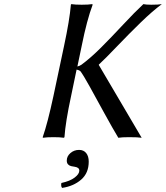

<svg xmlns="http://www.w3.org/2000/svg" viewBox="-20 -668 808 935"><path d="M365.2 62Q387.2 62 399.7 77.4Q412.1 92.8 412.1 119.1Q412.1 174.8 375.2 206.8Q338.4 238.8 282.2 247.1Q277.8 241.2 277.8 232.9Q277.8 227.1 278.8 223.1Q321.3 213.9 343.8 196.5Q366.2 179.2 366.2 163.1Q366.2 154.3 359.9 149.9Q353.5 145.5 344.7 144.3Q335.9 143.1 326.9 141.1Q317.9 139.2 311.5 132.6Q305.2 126 305.2 113.8Q305.2 92.8 323 77.4Q340.8 62 365.2 62ZM292 -444.8Q318.8 -569.8 325.2 -645L327.1 -647.9Q345.7 -645 377.9 -645Q411.1 -645 429.2 -647.9L431.2 -645Q403.3 -571.3 377.9 -444.8L356.9 -344.2Q366.7 -346.2 377 -353Q422.4 -386.7 472.2 -436.5Q522 -486.3 579.1 -547.6Q636.2 -608.9 678.2 -647.9Q691.4 -645 716.8 -645Q752 -645 768.1 -647.9Q722.2 -613.8 666.3 -559.6Q610.4 -505.4 551 -443.4Q491.7 -381.3 461.9 -354L460.9 -352.1L669.9 2.9Q651.9 0 608.9 0Q574.2 0 556.2 2.9Q529.3 -41.5 488 -116.9Q446.8 -192.4 415.8 -248.3Q384.8 -304.2 371.1 -321.8Q366.2 -326.2 353 -329.1L326.2 -200.2Q298.8 -73.2 293.9 0L291 2.9Q272.5 0 241.2 0Q207 0 189 2.9L188 0Q211.9 -68.4 240.2 -200.2Z"/></svg>

Font: Linear Smooth
Style: Italic
Weight: 400
Designer: Philipp H. Poll, Flanker
Foundry: Philipp H. Poll, reworked by Flanker
Version: Version 1.061 | FøM Fix